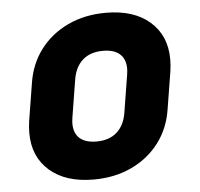

<svg xmlns="http://www.w3.org/2000/svg" viewBox="-45 -607 691 663"><g transform="rotate(-5 300.0 -275.0)"><path d="M46 -169Q46 -189 49 -210L70 -340Q80 -406 117.5 -455.5Q155 -505 213.5 -532.5Q272 -560 345 -560Q442 -560 497.5 -511.5Q553 -463 553 -381Q553 -361 550 -340L529 -210Q519 -144 481.5 -94.5Q444 -45 385.5 -17.5Q327 10 254 10Q157 10 101.5 -38.5Q46 -87 46 -169ZM379 -210 400 -340Q402 -354 402 -361Q402 -395 382 -412.5Q362 -430 324 -430Q280 -430 253.5 -406.5Q227 -383 220 -340L199 -210Q197 -196 197 -189Q197 -155 217 -137.5Q237 -120 275 -120Q319 -120 345.5 -143.5Q372 -167 379 -210Z"/></g></svg>

Font: JetBrains Mono Extra Bold
Style: Italic
Weight: 800
Italic angle: -9°
Monospace: yes
Designer: Philipp Nurullin, Konstantin Bulenkov
Foundry: JetBrains
Version: 2.002